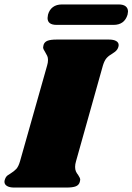

<svg xmlns="http://www.w3.org/2000/svg" viewBox="-46 -844 596 864"><path d="M488 -641Q488 -636 485 -628Q482 -621 476.5 -615.5Q471 -610 466.5 -607.5Q462 -605 460 -603Q444 -594 434 -583Q424 -572 417 -549L296 -118Q292 -105 292 -93Q292 -81 295.5 -73Q299 -65 306 -56Q315 -43 315 -35Q315 -33 313 -25Q309 -11 295 -5.5Q281 0 253 0H18Q-3 0 -14.5 -7Q-26 -14 -26 -26Q-26 -32 -23 -39Q-19 -50 -10 -56Q-1 -62 1 -63Q17 -73 27 -83.5Q37 -94 44 -118L166 -549Q170 -562 170 -574Q170 -585 166.5 -592.5Q163 -600 157 -610Q148 -623 148 -631Q148 -634 150 -642Q154 -655 167.5 -660.5Q181 -666 209 -666H444Q465 -666 476.5 -659.5Q488 -653 488 -641ZM233 -824H488Q509 -824 519.5 -815.5Q530 -807 530 -792Q530 -788 528 -778Q514 -732 465 -732H209Q168 -732 168 -763Q168 -768 170 -778Q176 -800 192 -812Q208 -824 233 -824Z"/></svg>

Font: Shrikhand
Style: Regular
Weight: 400
Italic angle: -14°
Designer: Jonny Pinhorn
Foundry: Jonny Pinhorn
Version: Version 1.001;PS 1.001;hotconv 1.0.88;makeotf.lib2.5.647800